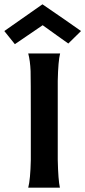

<svg xmlns="http://www.w3.org/2000/svg" viewBox="-71 -871 396 891"><path d="M305 -727 246 -669Q232 -679 192.5 -707Q153 -735 127 -754Q40 -695 -2 -666L-51 -727L126 -851Q246 -769 305 -727ZM60 -623H208Q199 -589 197 -496V-312V-130Q199 -35 207 0H60Q70 -38 72 -129V-314Q72 -511 71 -541Q69 -589 60 -623Z"/></svg>

Font: GFS Neohellenic Rg
Style: Bold
Weight: 700
Designer: Designed by Takis Katsoulidis and George D. Matthiopoulos.
Foundry: Designed by Takis Katsoulidis and George D. Matthiopoulos.
Version: Version 1.0